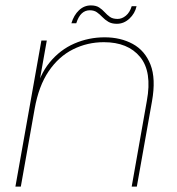

<svg xmlns="http://www.w3.org/2000/svg" viewBox="-20 -690 654 710"><path d="M37 0 133 -540H153L57 0ZM467 0 523 -317Q543 -425 498 -479.5Q453 -534 364 -534Q303 -534 250 -507.5Q197 -481 160 -426.5Q123 -372 108 -287L109 -340Q125 -412 163.5 -459Q202 -506 255 -529Q308 -552 367 -552Q426 -552 471 -527.5Q516 -503 536.5 -451Q557 -399 542 -315L486 0ZM244 -604Q253 -634 272 -652Q291 -670 316 -670Q335 -670 346.5 -662.5Q358 -655 367 -645Q376 -635 386.5 -627.5Q397 -620 415 -620Q431 -620 445.5 -632Q460 -644 467 -667H485Q479 -640 458.5 -621Q438 -602 412 -602Q393 -602 380.5 -609.5Q368 -617 358.5 -627Q349 -637 338.5 -644.5Q328 -652 312 -652Q295 -652 282.5 -640.5Q270 -629 262 -604Z"/></svg>

Font: Poppins Variable
Style: Italic
Weight: 100
Italic angle: -10°
Designer: Jonny Pinhorn
Foundry: Indian Type Foundry
Version: Version 6.000